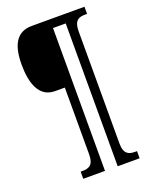

<svg xmlns="http://www.w3.org/2000/svg" viewBox="-160 -843 810 1037"><g transform="rotate(-20 245.0 -324.5)"><path d="M134 111H259V-710H332V111H458V70H448C412 70 383 61 383 -2V-647C383 -710 412 -719 448 -719H458V-760H155C64 -760 32 -689 32 -582C32 -478 60 -386 153 -386H209V-2C209 61 180 70 144 70H134Z"/></g></svg>

Font: Noto Serif Armenian ExtraCondensed
Style: Regular
Weight: 400
Width: 2
Designer: Monotype Design Team
Foundry: Monotype Imaging Inc.
Version: Version 2.008